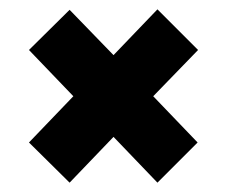

<svg xmlns="http://www.w3.org/2000/svg" viewBox="-20 -503 486 411"><path d="M129 -112 42 -198 137 -297 42 -396 129 -482 223 -385 317 -483 404 -396 308 -297 403 -198 317 -112 223 -210Z"/></svg>

Font: Metropolitano
Style: Bold
Weight: 700
Designer: Fonts by Alex Slobzheninov & Chris M. Simpson / Changes by Cristiano Sobral
Foundry: Fonts by Alex Slobzheninov & Chris M. Simpson / Changes by Cristiano Sobral
Version: Version 1.00;August 30, 2020;FontCreator 13.0.0.2681 64-bit